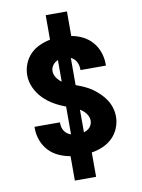

<svg xmlns="http://www.w3.org/2000/svg" viewBox="-101 -911 802 1086"><g transform="rotate(-10 300.0 -368.0)"><path d="M239 107V-33Q204 -39 171.5 -54Q139 -69 115.5 -94.5Q92 -120 79.5 -153.5Q67 -187 67 -222V-232H213V-228Q213 -216 216 -204Q219 -192 225.5 -182Q232 -172 241.5 -165Q251 -158 263 -154V-314Q227 -327 194.5 -346Q162 -365 135.5 -392Q109 -419 93 -454Q77 -489 77 -526Q77 -559 89 -590Q101 -621 123.5 -644.5Q146 -668 176.5 -682Q207 -696 239 -702V-843H361V-702Q395 -696 426 -680.5Q457 -665 479.5 -639Q502 -613 513.5 -580Q525 -547 525 -513V-503H379V-507Q379 -518 376.5 -529Q374 -540 369 -550Q364 -560 356 -567.5Q348 -575 337 -580V-424Q362 -415 385.5 -404.5Q409 -394 430 -379Q451 -364 469.5 -346Q488 -328 502 -306.5Q516 -285 523.5 -260Q531 -235 531 -209Q531 -176 518 -144Q505 -112 481 -88.5Q457 -65 425.5 -51.5Q394 -38 361 -33V107ZM263 -457V-581Q245 -574 233.5 -558.5Q222 -543 222 -525Q222 -504 234 -486.5Q246 -469 263 -457ZM337 -153Q347 -156 356 -161Q365 -166 371.5 -173.5Q378 -181 382 -191Q386 -201 386 -211Q386 -222 382 -233Q378 -244 371 -253Q364 -262 355.5 -269.5Q347 -277 337 -283Z"/></g></svg>

Font: Iosevka Heavy Extended
Style: Regular
Weight: 900
Width: 7
Monospace: yes
Designer: Belleve Invis
Foundry: Belleve Invis
Version: Version 32.5.0; ttfautohint (v1.8.4)